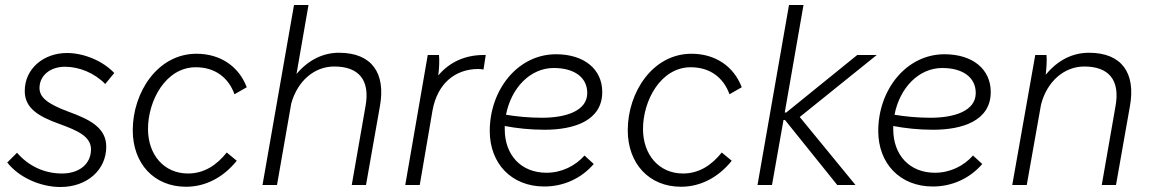

<svg xmlns="http://www.w3.org/2000/svg" viewBox="-20 -740 4603 768"><path d="M222 8C328 8 405 -60 405 -153C405 -229 340 -262 252 -294C169 -325 138 -351 138 -388C138 -438 181 -473 240 -473C297 -473 358 -448 401 -404L437 -448C392 -496 316 -528 248 -528C155 -528 79 -466 79 -376C79 -308 132 -275 218 -244C290 -218 345 -194 344 -141C343 -83 296 -46 228 -46C157 -46 94 -76 48 -129L9 -90C56 -30 142 8 222 8Z M724 7C802 7 873 -30 927 -97L887 -130C847 -80 797 -46 732 -46C636 -46 572 -121 572 -224C572 -338 643 -471 763 -471C841 -471 894 -429 918 -363L967 -391C935 -475 861 -525 766 -525C610 -525 511 -370 511 -219C511 -86 596 7 724 7Z M1030 0H1088L1145 -326C1170 -416 1237 -474 1317 -474C1416 -474 1461 -419 1442 -315L1387 0H1444L1500 -317C1523 -448 1467 -529 1336 -529C1273 -529 1214 -501 1166 -444L1214 -720H1156Z M1601 0H1659L1710 -298C1729 -404 1799 -464 1893 -464C1900 -464 1907 -463 1914 -462L1923 -520H1914C1841 -520 1778 -492 1733 -438C1737 -468 1738 -500 1736 -520H1691Z M2157 6C2233 6 2304 -25 2355 -84L2318 -118C2281 -76 2226 -49 2166 -49C2064 -49 1999 -120 1999 -223V-236C2046 -227 2101 -221 2158 -221C2276 -221 2389 -257 2389 -372C2389 -463 2317 -523 2204 -523C2051 -523 1939 -381 1939 -216C1939 -86 2026 6 2157 6ZM2004 -281C2025 -389 2101 -468 2195 -468C2278 -468 2329 -430 2329 -368C2329 -296 2243 -269 2148 -269C2096 -269 2046 -274 2004 -281Z M2704 7C2782 7 2853 -30 2907 -97L2867 -130C2827 -80 2777 -46 2712 -46C2616 -46 2552 -121 2552 -224C2552 -338 2623 -471 2743 -471C2821 -471 2874 -429 2898 -363L2947 -391C2915 -475 2841 -525 2746 -525C2590 -525 2491 -370 2491 -219C2491 -86 2576 7 2704 7Z M3068 0 3114 -260H3120L3329 0H3402L3179 -272L3487 -520H3409L3125 -290H3119L3194 -720H3136L3010 0Z M3711 6C3787 6 3858 -25 3909 -84L3872 -118C3835 -76 3780 -49 3720 -49C3618 -49 3553 -120 3553 -223V-236C3600 -227 3655 -221 3712 -221C3830 -221 3943 -257 3943 -372C3943 -463 3871 -523 3758 -523C3605 -523 3493 -381 3493 -216C3493 -86 3580 6 3711 6ZM3558 -281C3579 -389 3655 -468 3749 -468C3832 -468 3883 -430 3883 -368C3883 -296 3797 -269 3702 -269C3650 -269 3600 -274 3558 -281Z M4029 0H4087L4144 -321C4167 -413 4236 -474 4317 -474C4416 -474 4461 -419 4442 -315L4387 0H4444L4500 -317C4523 -448 4467 -529 4336 -529C4272 -529 4212 -501 4163 -441C4166 -472 4168 -500 4166 -520H4121Z"/></svg>

Font: Fixel Text 20240404 Light
Style: Italic
Weight: 300
Width: 4
Italic angle: -10°
Designer: AlfaBravo + MacPaw
Foundry: Kyrylo Tkachov, Marchela Mozhyna, Serhii Makarenko, Maria Weinstein, Zakhar Kryvoshyya
Version: Version 1.211;Glyphs 3.2 (3225)